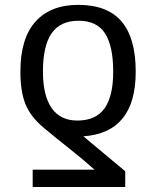

<svg xmlns="http://www.w3.org/2000/svg" viewBox="-20 -558 640 786"><path d="M535.6 -264.6Q535.6 -14.6 321.3 0L492.7 143.1V207.5H113.8V136.7H367.2Q318.4 93.3 264.2 50.5Q210 7.8 158.7 -35.2Q105.5 -79.6 84.5 -131.1Q63.5 -182.6 63.5 -264.6Q63.5 -400.9 125.2 -469.5Q187 -538.1 300.3 -538.1Q419.4 -538.1 477.5 -470.2Q535.6 -402.3 535.6 -264.6ZM443.4 -264.6Q443.4 -369.6 409.9 -421.4Q376.5 -473.1 301.8 -473.1Q227.1 -473.1 191.4 -421.9Q155.8 -370.6 155.8 -264.6Q155.8 -167 191.4 -115.7Q227.1 -64.5 296.4 -64.5Q372.1 -64.5 407.7 -114Q443.4 -163.6 443.4 -264.6Z"/></svg>

Font: Cousine
Style: Regular
Weight: 400
Monospace: yes
Designer: Steve Matteson
Foundry: Monotype Imaging Inc.
Version: Version 1.21